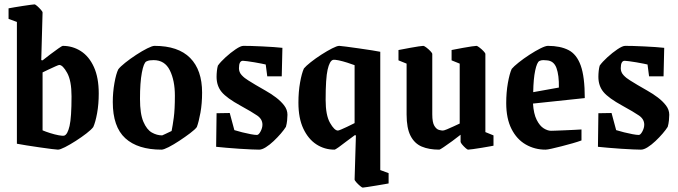

<svg xmlns="http://www.w3.org/2000/svg" viewBox="-20 -672 3088 875"><path d="M266 -463Q311 -463 348.5 -439Q386 -415 408 -366.5Q430 -318 430 -246Q430 -197 422.5 -156Q415 -115 405 -93Q396 -81 374 -64Q352 -47 325.5 -30Q299 -13 276.5 -1.5Q254 10 244 10Q239 10 215 7Q191 4 160 -0.5Q129 -5 100.5 -9.5Q72 -14 57 -17V-572L19 -586V-634Q29 -636 47 -639Q65 -642 84.5 -645Q104 -648 119 -650Q134 -652 137 -652Q141 -652 149.5 -644.5Q158 -637 166 -628Q174 -619 174 -615L168 -398L174 -397Q189 -409 209.5 -424.5Q230 -440 246.5 -451.5Q263 -463 266 -463ZM250 -376Q247 -376 232.5 -369.5Q218 -363 201 -355Q184 -347 174 -342V-78Q188 -72 208.5 -65.5Q229 -59 247.5 -55.5Q266 -52 273 -54Q288 -59 297 -98Q306 -137 306 -233Q306 -304 286 -340Q266 -376 250 -376Z M716 10Q608 10 551 -42Q494 -94 494 -207Q494 -251 501.5 -293.5Q509 -336 519 -356Q528 -368 550.5 -386Q573 -404 600.5 -422Q628 -440 651 -451.5Q674 -463 684 -463Q792 -463 846.5 -408Q901 -353 901 -250Q901 -200 893.5 -158.5Q886 -117 877 -93Q869 -82 846.5 -65Q824 -48 797.5 -30.5Q771 -13 748.5 -1.5Q726 10 716 10ZM719 -55Q722 -56 732.5 -61Q743 -66 752.5 -70.5Q762 -75 762 -75Q767 -99 772 -136.5Q777 -174 777 -236Q777 -305 754 -351.5Q731 -398 680 -398Q671 -398 663 -397Q655 -396 647 -392Q635 -386 626.5 -341Q618 -296 618 -221Q618 -153 633.5 -117Q649 -81 672 -68Q695 -55 719 -55Z M1161 10Q1151 10 1126.5 9Q1102 8 1071.5 6Q1041 4 1012.5 1.5Q984 -1 965 -3L967 -156L1027 -157L1048 -79Q1064 -74 1084 -69Q1104 -64 1122.5 -60.5Q1141 -57 1151 -57Q1159 -57 1167.5 -73Q1176 -89 1176 -104Q1176 -129 1152 -145.5Q1128 -162 1077 -190Q1013 -225 990 -253Q967 -281 967 -322Q967 -335 968.5 -349Q970 -363 973 -373Q985 -390 1008 -411Q1031 -432 1054 -447.5Q1077 -463 1089 -463Q1102 -463 1125 -462.5Q1148 -462 1175.5 -460.5Q1203 -459 1227.5 -457.5Q1252 -456 1267 -454L1264 -324H1198L1191 -378Q1187 -379 1172.5 -382Q1158 -385 1140 -388Q1122 -391 1107 -393Q1092 -395 1087 -395Q1069 -395 1069 -361Q1069 -343 1081.5 -329.5Q1094 -316 1111.5 -305.5Q1129 -295 1145 -285Q1165 -273 1190 -259Q1215 -245 1237.5 -228Q1260 -211 1275 -191.5Q1290 -172 1290 -149Q1290 -138 1288.5 -123Q1287 -108 1283 -94Q1275 -81 1260 -63.5Q1245 -46 1227 -29Q1209 -12 1191.5 -1Q1174 10 1161 10Z M1526 -463Q1532 -463 1557.5 -459.5Q1583 -456 1615.5 -451.5Q1648 -447 1676 -442.5Q1704 -438 1713 -436V103L1751 117V164Q1751 164 1734.5 167Q1718 170 1696 173.5Q1674 177 1655.5 180Q1637 183 1633 183Q1630 183 1621 175.5Q1612 168 1604 159Q1596 150 1596 146L1602 -55L1597 -56Q1581 -45 1560.5 -29Q1540 -13 1524 -1.5Q1508 10 1504 10Q1459 10 1422 -14Q1385 -38 1362.5 -85.5Q1340 -133 1340 -204Q1340 -254 1347.5 -296Q1355 -338 1365 -360Q1374 -371 1396 -388.5Q1418 -406 1444.5 -423Q1471 -440 1493.5 -451.5Q1516 -463 1526 -463ZM1497 -399Q1482 -394 1473 -354.5Q1464 -315 1464 -217Q1464 -147 1484 -112Q1504 -77 1520 -77Q1523 -77 1535 -82Q1547 -87 1561.5 -94Q1576 -101 1586 -106Q1596 -111 1596 -111V-375Q1583 -380 1562.5 -386.5Q1542 -393 1523.5 -397Q1505 -401 1497 -399Z M1982 10Q1935 10 1902 -4Q1869 -18 1851 -53Q1833 -88 1833 -150V-382L1796 -397V-444Q1796 -444 1812 -447Q1828 -450 1849 -454Q1870 -458 1887.5 -460.5Q1905 -463 1909 -463Q1913 -463 1923 -455.5Q1933 -448 1941.5 -439Q1950 -430 1950 -426V-151Q1950 -114 1959.5 -98.5Q1969 -83 1980.5 -80Q1992 -77 1998 -77Q2003 -77 2016.5 -82.5Q2030 -88 2046 -95.5Q2062 -103 2075 -109V-382L2038 -397V-444Q2038 -444 2053.5 -447Q2069 -450 2090.5 -454Q2112 -458 2129.5 -460.5Q2147 -463 2152 -463Q2155 -463 2165 -455.5Q2175 -448 2183.5 -439Q2192 -430 2192 -426V-70L2229 -55V-8Q2229 -8 2213 -5Q2197 -2 2175.5 1.5Q2154 5 2136 7.5Q2118 10 2113 10Q2110 10 2101.5 2.5Q2093 -5 2086 -13.5Q2079 -22 2079 -26V-58Q2063 -45 2041 -29Q2019 -13 2002 -1.5Q1985 10 1982 10Z M2630 -32Q2614 -26 2589.5 -19Q2565 -12 2539.5 -5.5Q2514 1 2494 5.5Q2474 10 2466 10Q2417 10 2376 -13.5Q2335 -37 2311 -84.5Q2287 -132 2287 -202Q2287 -251 2294.5 -293.5Q2302 -336 2312 -358Q2321 -369 2343.5 -387Q2366 -405 2393 -422.5Q2420 -440 2443 -451.5Q2466 -463 2477 -463Q2533 -463 2570.5 -444Q2608 -425 2626.5 -373.5Q2645 -322 2645 -225L2409 -200Q2412 -153 2426 -125.5Q2440 -98 2458 -87Q2476 -76 2491 -76Q2494 -76 2510 -76.5Q2526 -77 2548.5 -78Q2571 -79 2593 -80Q2615 -81 2630 -82ZM2438 -394Q2427 -388 2419 -350.5Q2411 -313 2410 -252L2527 -273Q2528 -329 2516 -362Q2504 -395 2472 -397Q2465 -398 2455.5 -398Q2446 -398 2438 -394Z M2901 10Q2891 10 2866.5 9Q2842 8 2811.5 6Q2781 4 2752.5 1.5Q2724 -1 2705 -3L2707 -156L2767 -157L2788 -79Q2804 -74 2824 -69Q2844 -64 2862.5 -60.5Q2881 -57 2891 -57Q2899 -57 2907.5 -73Q2916 -89 2916 -104Q2916 -129 2892 -145.5Q2868 -162 2817 -190Q2753 -225 2730 -253Q2707 -281 2707 -322Q2707 -335 2708.5 -349Q2710 -363 2713 -373Q2725 -390 2748 -411Q2771 -432 2794 -447.5Q2817 -463 2829 -463Q2842 -463 2865 -462.5Q2888 -462 2915.5 -460.5Q2943 -459 2967.5 -457.5Q2992 -456 3007 -454L3004 -324H2938L2931 -378Q2927 -379 2912.5 -382Q2898 -385 2880 -388Q2862 -391 2847 -393Q2832 -395 2827 -395Q2809 -395 2809 -361Q2809 -343 2821.5 -329.5Q2834 -316 2851.5 -305.5Q2869 -295 2885 -285Q2905 -273 2930 -259Q2955 -245 2977.5 -228Q3000 -211 3015 -191.5Q3030 -172 3030 -149Q3030 -138 3028.5 -123Q3027 -108 3023 -94Q3015 -81 3000 -63.5Q2985 -46 2967 -29Q2949 -12 2931.5 -1Q2914 10 2901 10Z"/></svg>

Font: Grenze Gotisch SemiBold
Style: Regular
Weight: 600
Designer: Renata Polastri
Foundry: Omnibus-Type
Version: Version 1.001